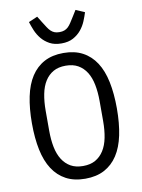

<svg xmlns="http://www.w3.org/2000/svg" viewBox="-101 -1006 802 1086"><g transform="rotate(-10 300.0 -463.0)"><path d="M56 -349Q56 -434 70 -501.5Q84 -569 114 -615Q144 -661 190 -685.5Q236 -710 300 -710Q364 -710 410 -685.5Q456 -661 486 -615Q516 -569 530 -501.5Q544 -434 544 -349Q544 -263 530 -196Q516 -129 486 -83Q456 -37 410 -12.5Q364 12 300 12Q236 12 190 -12.5Q144 -37 114 -83Q84 -129 70 -196Q56 -263 56 -349ZM455 -292V-406Q455 -458 446.5 -501Q438 -544 419 -574Q400 -604 371 -620.5Q342 -637 300 -637Q258 -637 229 -620.5Q200 -604 181 -574Q162 -544 153.5 -501Q145 -458 145 -406V-292Q145 -239 153.5 -196.5Q162 -154 181 -124Q200 -94 229 -77.5Q258 -61 300 -61Q342 -61 371 -77.5Q400 -94 419 -124Q438 -154 446.5 -196.5Q455 -239 455 -292ZM139 -916 190 -938 211 -904Q223 -885 232 -871Q241 -857 250.5 -848Q260 -839 271.5 -834.5Q283 -830 300 -830Q316 -830 328 -834.5Q340 -839 349.5 -848Q359 -857 368 -871Q377 -885 389 -904L410 -938L461 -916Q454 -893 443 -866.5Q432 -840 413.5 -817.5Q395 -795 367.5 -780Q340 -765 300 -765Q260 -765 232.5 -780Q205 -795 186.5 -817.5Q168 -840 157 -866.5Q146 -893 139 -916Z"/></g></svg>

Font: IBM Plaex Mono
Style: Regular
Weight: 400
Designer: Mike Abbink, Paul van der Laan, Pieter van Rosmalen
Foundry: Bold Monday
Version: Version 2.003